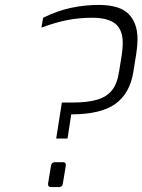

<svg xmlns="http://www.w3.org/2000/svg" viewBox="-20 -759 578 779"><path d="M208 -197 231 -343H275Q335 -343 374 -354.5Q413 -366 434.5 -393Q456 -420 463 -468L474 -536Q476 -550 477 -561.5Q478 -573 478 -584Q478 -639 447.5 -663Q417 -687 354 -687Q301 -687 253 -677.5Q205 -668 148 -647L155 -687Q214 -716 269.5 -727.5Q325 -739 380 -739Q466 -739 502 -702Q538 -665 538 -600Q538 -574 533 -542L521 -467Q507 -380 448 -337.5Q389 -295 269 -295L254 -197ZM187 0Q175 0 175 -11Q175 -12 175 -12.5Q175 -13 175 -14L187 -87Q189 -101 204 -101H235Q247 -101 247 -91Q247 -90 247 -89Q247 -88 247 -87L235 -14Q234 -6 229.5 -3Q225 0 219 0Z"/></svg>

Font: Exo Thin Light
Style: Italic
Weight: 300
Italic angle: -9°
Version: Version 2.000